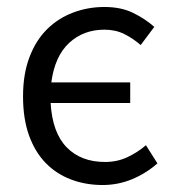

<svg xmlns="http://www.w3.org/2000/svg" viewBox="-20 -518 496 550"><path d="M274 12Q225 12 183 -4Q141 -20 110.5 -51.5Q80 -83 63 -130.5Q46 -178 46 -242Q46 -306 64.5 -354.5Q83 -403 115 -434.5Q147 -466 189.5 -482Q232 -498 279 -498Q327 -498 361.5 -481Q396 -464 422 -441L383 -389Q361 -408 336 -420.5Q311 -433 279 -433Q219 -433 178 -395Q137 -357 127 -282H353V-223H125Q130 -138 171 -96Q212 -54 281 -54Q316 -54 345.5 -68Q375 -82 398 -102L431 -50Q398 -21 358 -4.5Q318 12 274 12Z"/></svg>

Font: Pinyin1712
Style: Regular
Weight: 400
Version: Version 1